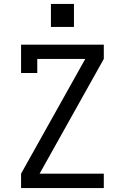

<svg xmlns="http://www.w3.org/2000/svg" viewBox="-20 -964 640 984"><path d="M88 0V-74L417 -662H171V-590H88V-735H512V-662L183 -74H512V0ZM241 -826V-944H359V-826Z"/></svg>

Font: Nova Nerd Font
Style: Regular
Weight: 400
Designer: Belleve Invis
Foundry: Belleve Invis
Version: Version 24.1.4; ttfautohint (v1.8.4);Nerd Fonts 3.1.1